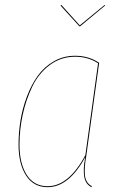

<svg xmlns="http://www.w3.org/2000/svg" viewBox="-20 -755 489 784"><path d="M407.2 -734.9 409.2 -732.4 307.1 -647.5H304.2L227.1 -732.4L230.5 -734.9L305.7 -651.4ZM286.6 -527.3Q342.3 -527.3 384.8 -498.5L332.5 -120.1Q323.2 -67.9 326.9 -37.8Q330.6 -7.8 355 5.4L353.5 9.3Q328.1 -3.9 323.7 -35.2Q319.3 -66.4 327.1 -106.9Q327.1 -108.9 327.4 -110.1Q327.6 -111.3 327.6 -112.8Q261.2 9.3 174.3 9.3Q117.2 9.3 86.4 -38.3Q55.7 -85.9 55.7 -164.6Q55.7 -213.9 63.7 -263.2Q71.8 -312.5 89.8 -360.6Q107.9 -408.7 134 -445.3Q160.2 -481.9 199.7 -504.6Q239.3 -527.3 286.6 -527.3ZM286.6 -523.4Q229 -523.4 183.6 -489.7Q138.2 -456.1 112.1 -401.9Q85.9 -347.7 72.8 -286.9Q59.6 -226.1 59.6 -164.6Q59.6 -87.4 89.1 -41Q118.7 5.4 174.3 5.4Q260.7 5.4 328.6 -121.6L380.4 -496.6Q339.8 -523.4 286.6 -523.4Z"/></svg>

Font: Fira Sans Compressed Four
Style: Italic
Weight: 100
Width: 3
Italic angle: -8°
Designer: Carrois Corporate & Edenspiekermann AG
Foundry: Carrois Corporate GbR & Edenspiekermann AG
Version: Version 4.203;PS 004.203;hotconv 1.0.88;makeotf.lib2.5.64775